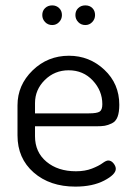

<svg xmlns="http://www.w3.org/2000/svg" viewBox="-20 -686 498 713"><path d="M174 -666Q189 -666 199.5 -656Q210 -646 210 -630Q210 -615 199.5 -604Q189 -593 174 -593Q158 -593 147.5 -604Q137 -615 137 -630Q137 -646 147.5 -656Q158 -666 174 -666ZM333 -630Q333 -615 322.5 -604Q312 -593 297 -593Q281 -593 270.5 -604Q260 -615 260 -630Q260 -646 270.5 -656Q281 -666 297 -666Q313 -666 323 -656Q333 -646 333 -630ZM236 -479Q312 -479 367.5 -427Q423 -375 423 -297Q423 -269 416.5 -252Q410 -235 395.5 -228Q381 -221 369 -219Q357 -217 336 -217H110V-180Q110 -121 152.5 -85.5Q195 -50 262 -50Q296 -50 321.5 -60Q347 -70 360.5 -80Q374 -90 382 -90Q393 -90 401.5 -79.5Q410 -69 410 -59Q410 -38 367 -15.5Q324 7 260 7Q165 7 105 -45.5Q45 -98 45 -183V-295Q45 -370 101 -424.5Q157 -479 236 -479ZM110 -265H310Q340 -265 350 -271.5Q360 -278 360 -299Q360 -349 324.5 -387Q289 -425 235 -425Q183 -425 146.5 -389Q110 -353 110 -303Z"/></svg>

Font: Dosis
Style: Regular
Weight: 400
Designer: Edgar Tolentino, Pablo Impallari, Igino Marini
Foundry: Edgar Tolentino, Pablo Impallari, Igino Marini
Version: Version 1.007